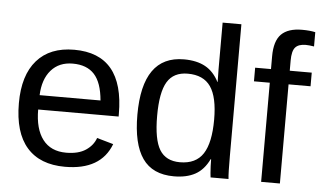

<svg xmlns="http://www.w3.org/2000/svg" viewBox="-51 -806 1494 896"><g transform="rotate(5 696.0 -358.0)"><path d="M134.8 -245.6Q134.8 -154.8 172.4 -105.5Q210 -56.2 282.2 -56.2Q339.4 -56.2 373.8 -79.1Q408.2 -102.1 420.4 -137.2L497.6 -115.2Q450.2 9.8 282.2 9.8Q165 9.8 103.8 -60.1Q42.5 -129.9 42.5 -267.6Q42.5 -398.4 103.8 -468.3Q165 -538.1 278.8 -538.1Q511.7 -538.1 511.7 -257.3V-245.6ZM420.9 -313Q413.6 -396.5 378.4 -434.8Q343.3 -473.1 277.3 -473.1Q213.4 -473.1 176 -430.4Q138.7 -387.7 135.7 -313Z M963.9 0Q962.9 -5.4 961.7 -20.3Q960.4 -35.2 959.7 -53.2Q959 -71.3 959 -85H957Q932.6 -34.2 892.3 -12.2Q852.1 9.8 792.5 9.8Q692.4 9.8 645.3 -57.6Q598.1 -125 598.1 -261.7Q598.1 -538.1 792.5 -538.1Q852.5 -538.1 892.6 -516.1Q932.6 -494.1 957 -446.3H958L957 -505.4V-724.6H1044.9V-108.9Q1044.9 -26.4 1047.9 0ZM690.4 -264.6Q690.4 -153.8 719.7 -106Q749 -58.1 814.9 -58.1Q889.6 -58.1 923.3 -109.9Q957 -161.6 957 -270.5Q957 -375.5 923.3 -424.3Q889.6 -473.1 815.9 -473.1Q749.5 -473.1 720 -424.1Q690.4 -375 690.4 -264.6Z M1288.6 -464.4V0H1200.7V-464.4H1126.5V-528.3H1200.7V-587.9Q1200.7 -660.2 1232.4 -691.9Q1264.2 -723.6 1329.6 -723.6Q1366.2 -723.6 1391.6 -717.8V-650.9Q1368.2 -654.8 1352.5 -654.8Q1318.8 -654.8 1303.7 -637.7Q1288.6 -620.6 1288.6 -575.7V-528.3H1391.6V-464.4Z"/></g></svg>

Font: Arimo
Style: Regular
Weight: 400
Designer: Steve Matteson
Foundry: Monotype Imaging Inc.
Version: Version 1.33